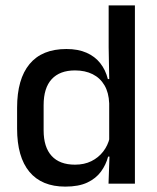

<svg xmlns="http://www.w3.org/2000/svg" viewBox="-20 -682 583 713"><path d="M222.5 11Q135 11 89.2 -44Q43.5 -99 43.5 -204.5V-282Q43.5 -388.5 89.8 -444.2Q136 -500 226.5 -500Q270 -500 301.2 -486.2Q332.5 -472.5 352.2 -447.5Q372 -422.5 380.5 -388.5H413L385.5 -298Q384 -338 368 -365.2Q352 -392.5 324 -406.5Q296 -420.5 258.5 -420.5Q202 -420.5 172 -388Q142 -355.5 142 -291.5V-198Q142 -135.5 171.8 -103Q201.5 -70.5 258.5 -70.5Q293 -70.5 319.2 -83.5Q345.5 -96.5 363 -119Q380.5 -141.5 387 -169.5L410 -100.5H381.5Q373.5 -70 354.8 -44.5Q336 -19 304 -4Q272 11 222.5 11ZM383 0 387 -114.5 385.5 -145.5V-348.5L386 -367.5L383.5 -506V-662H481V0Z"/></svg>

Font: Anek Latin Medium
Style: Regular
Weight: 500
Designer: Yesha Goshar
Foundry: Ek Type
Version: Version 1.003